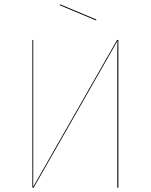

<svg xmlns="http://www.w3.org/2000/svg" viewBox="-20 -864 694 884"><path d="M525 0H520V-608Q520 -655 521 -676L135 0H129V-680H133V-54V-4L519 -680H525ZM424 -774 422 -770 255 -840 257 -844Z"/></svg>

Font: FiraGO Four
Style: Regular
Weight: 100
Designer: bBox Type
Foundry: bBox Type GmbH
Version: Version 1.001